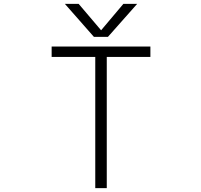

<svg xmlns="http://www.w3.org/2000/svg" viewBox="-20 -972 1040 993"><path d="M757.8 -677.7H532.2V1H472.7V-677.7H247.1V-731.4H757.8ZM502.9 -815.4 618.2 -952.1H689.5L538.1 -781.2H465.8L315.4 -952.1H386.7Z"/></svg>

Font: GenEi Gothic M Light
Style: Regular
Weight: 300
Designer: o_tamon (Modified); [Source Han Sans]
Ryoko NISHIZUKA  (kana & ideographs); Paul D. Hunt (Latin, Greek & Cyrillic); Wenl
Version: Version 1.1a;Original Version 1.004